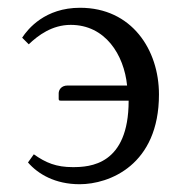

<svg xmlns="http://www.w3.org/2000/svg" viewBox="-20 -462 461 494"><path d="M307 -242H154C137 -242 131 -230 131 -222V-208C131 -204 132 -203 137 -203H311C311 -37 211 -32 167 -32C125 -32 98 -43 67 -65L52 -44C78 -14 122 12 185 12C261 12 389 -37 389 -219C389 -334 319 -442 186 -442C96 -442 52 -388 37 -365L54 -348C78 -371 114 -398 162 -398C251 -398 299 -321 307 -242Z"/></svg>

Font: Libertinus Math
Style: Regular
Weight: 400
Designer: Philipp H. Poll
Foundry: Khaled Hosny
Version: Version 6.2